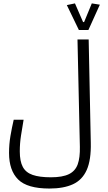

<svg xmlns="http://www.w3.org/2000/svg" viewBox="-20 -921 626 1108"><path d="M265.1 167Q137.2 167 84.7 114.7Q32.2 62.5 32.2 -38.1Q32.2 -89.4 40.3 -136.5Q48.3 -183.6 59.1 -230H116.2Q108.4 -184.1 101.3 -139.2Q94.2 -94.2 94.2 -47.4Q94.2 9.8 111.6 42.2Q128.9 74.7 168.5 88.4Q208 102.1 273.4 102.1Q340.8 102.1 377.7 84Q414.6 65.9 428.5 27.1Q442.4 -11.7 440.9 -74.2L427.2 -693.4H491.7L503.9 -98.1Q506.3 2 480.5 59.8Q454.6 117.7 400.9 142.3Q347.2 167 265.1 167ZM435.1 -748 365.7 -891.6 412.6 -901.4 459.5 -793.5H465.3L509.8 -901.4L556.2 -894L490.2 -748Z"/></svg>

Font: Cascadia Code NF Light
Style: Regular
Weight: 300
Monospace: yes
Designer: Aaron Bell
Foundry: Saja Typeworks
Version: Version 2404.023; ttfautohint (v1.8.4)